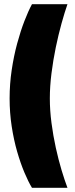

<svg xmlns="http://www.w3.org/2000/svg" viewBox="-20 -770 358 915"><path d="M132.4 125Q115.1 96.7 96.5 52.5Q77.9 8.4 61.7 -47.5Q45.6 -103.5 35.7 -168.1Q25.8 -232.7 25.8 -301Q25.8 -369.3 35.7 -435.9Q45.6 -502.5 61.7 -562.3Q77.9 -622 96.5 -670.1Q115.1 -718.2 132.4 -750H301.5Q288.1 -711.7 273.3 -658.5Q258.6 -605.4 245.9 -544.5Q233.3 -483.5 225.4 -420.9Q217.5 -358.3 217.5 -301Q217.5 -244.2 225.4 -183.9Q233.3 -123.6 245.9 -66.1Q258.6 -8.6 273.3 40.5Q288.1 89.7 301.5 125Z"/></svg>

Font: Titillium Web SemiBold
Style: Regular
Weight: 600
Designer: Mohamed Gaber, Accademia di Belle Arti di Urbino
Foundry: Kief Type Foundry, Accademia di Belle Arti di Urbino
Version: Version 3.000; ttfautohint (v1.8.4)